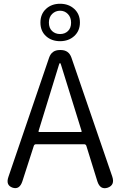

<svg xmlns="http://www.w3.org/2000/svg" viewBox="-20 -998 641 1021"><path d="M47 0Q9 -13 25 -58L241 -691Q255 -732 298 -732H303Q346 -732 360 -691L577 -59Q592 -14 553 0Q513 13 498 -33L439 -223Q436 -231 427 -231H172Q163 -231 160 -223L99 -34Q84 12 47 0ZM185 -301Q184 -296 189 -296H410Q415 -296 414 -301L304 -655Q301 -663 299 -663Q297 -663 294 -655ZM299.5 -779Q254 -779 224.5 -806Q195 -833 195 -878Q195 -923 224.5 -950.5Q254 -978 299.5 -978Q345 -978 375 -950.5Q405 -923 405 -878.5Q405 -834 375 -806.5Q345 -779 299.5 -779ZM299.5 -817Q325 -817 341.5 -833Q358 -849 358 -877.5Q358 -906 341 -923.5Q324 -941 299.5 -941Q275 -941 257.5 -924Q240 -907 240 -878Q240 -849 257 -833Q274 -817 299.5 -817Z"/></svg>

Font: Resource Han Rounded KR Normal
Style: Regular
Weight: 350
Designer: Cyano Hao (round all glyphs); Ryoko NISHIZUKA 西塚涼子 (kana, bopomofo & ideographs); Paul D. Hunt (Latin, Greek & Cyrillic)
Foundry: Cyano Hao
Version: 0.990